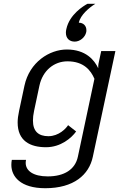

<svg xmlns="http://www.w3.org/2000/svg" viewBox="-20 -770 640 1015"><path d="M375 -550C402.5 -550 430 -572.5 435.8 -600C436.7 -603.3 436.7 -606.7 436.7 -610.8C436.7 -633.3 420.8 -650 396.7 -650C405 -690.8 451.7 -730 484.2 -750H442.5C422.5 -739.2 347.5 -694.2 330.8 -616.7C329.2 -610 328.3 -603.3 328.3 -597.5C328.3 -566.7 347.5 -550 375 -550ZM188.3 -316.7C205.8 -398.3 266.7 -445.8 336.7 -445.8C422.5 -445.8 460 -398.3 479.2 -353.3L391.7 58.3C377.5 125.8 320 162.5 232.5 162.5C155 162.5 115.8 132.5 115.8 90.8C115.8 85.8 116.7 80.8 117.5 75H42.5C40.8 83.3 40 92.5 40 101.7C40 162.5 87.5 225 219.2 225C370 225 450.8 154.2 470.8 58.3L590 -500H515L502.5 -441.7C499.2 -429.2 499.2 -418.3 499.2 -409.2C479.2 -452.5 433.3 -508.3 333.3 -508.3C241.7 -508.3 135.8 -441.7 109.2 -316.7L80.8 -183.3C75.8 -160.8 73.3 -140 73.3 -122.5C73.3 -25 139.2 8.3 223.3 8.3C300.8 8.3 357.5 -40 382.5 -75L340 -108.3C329.2 -90.8 290.8 -50 235.8 -50C184.2 -50 154.2 -75 154.2 -132.5C154.2 -147.5 155.8 -164.2 160 -183.3Z"/></svg>

Font: BoonHome
Style: Book Oblique
Weight: 400
Italic angle: -12°
Designer: Sungsit Sawaiwan
Foundry: Sungsit Sawaiwan
Version: Version 0.2